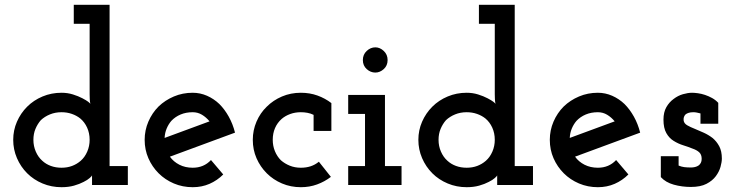

<svg xmlns="http://www.w3.org/2000/svg" viewBox="-20 -770 3055 799"><path d="M512 0V-79H436V-750H287V-671H353V-378Q353 -371 353.5 -358.5Q354 -346 356 -338Q354 -341 347 -346.5Q340 -352 323 -361Q306 -370 283.5 -377Q261 -384 236 -384Q194 -384 157 -368.5Q120 -353 93 -326Q66 -299 50.5 -263.5Q35 -228 35 -188Q35 -148 50.5 -112Q66 -76 93 -49Q120 -22 157 -6.5Q194 9 236 9Q265 9 288 2.5Q311 -4 328 -13Q344 -21 353 -29Q362 -37 363 -40Q363 -33 363 -30Q363 -27 363 -20V0ZM236 -303Q259 -303 279 -296Q299 -289 314 -277Q332 -262 342.5 -239Q353 -216 353 -188Q353 -162 343 -139Q333 -116 316 -101Q300 -87 280 -79.5Q260 -72 236 -72Q212 -72 191.5 -79.5Q171 -87 156 -101Q139 -116 129 -139Q119 -162 119 -188Q119 -213 127.5 -233.5Q136 -254 150 -270Q166 -285 188 -294Q210 -303 236 -303Z M782 -303Q803 -303 820.5 -292.5Q838 -282 852 -265Q805 -248 758.5 -230.5Q712 -213 665 -196Q666 -217 673.5 -235Q681 -253 693 -267Q709 -284 731.5 -293.5Q754 -303 782 -303ZM909 -44 858 -104Q843 -88 824 -80Q805 -72 782 -72Q751 -72 726.5 -84.5Q702 -97 687 -118Q755 -143 822.5 -168Q890 -193 958 -218Q949 -254 932 -284.5Q915 -315 893 -337Q870 -359 841.5 -371.5Q813 -384 782 -384Q740 -384 703.5 -368.5Q667 -353 640 -327Q613 -300 597.5 -264Q582 -228 582 -188Q582 -147 597.5 -111.5Q613 -76 640 -49Q667 -22 703.5 -6.5Q740 9 782 9Q820 9 852 -5Q884 -19 909 -44Z M1357 -34 1307 -97Q1291 -84 1272.5 -78Q1254 -72 1232 -72Q1207 -72 1186 -80.5Q1165 -89 1149 -103Q1133 -119 1124 -141Q1115 -163 1115 -188Q1115 -215 1124.5 -237Q1134 -259 1152 -275Q1167 -288 1187.5 -295.5Q1208 -303 1232 -303Q1246 -303 1259.5 -300.5Q1273 -298 1285 -292V-225H1359V-341Q1333 -361 1301 -372.5Q1269 -384 1232 -384Q1190 -384 1153.5 -368.5Q1117 -353 1090 -326Q1063 -300 1047.5 -264Q1032 -228 1032 -188Q1032 -147 1047.5 -111.5Q1063 -76 1090 -49Q1117 -22 1153.5 -6.5Q1190 9 1232 9Q1268 9 1299.5 -2.5Q1331 -14 1357 -34Z M1651 0V-79H1582V-375H1429V-296H1499V-79H1429V0ZM1593 -520Q1593 -543 1577 -558Q1561 -573 1542 -573Q1522 -573 1506 -558Q1490 -543 1490 -520Q1490 -497 1506 -482.5Q1522 -468 1542 -468Q1561 -468 1577 -482.5Q1593 -497 1593 -520Z M2198 0V-79H2122V-750H1973V-671H2039V-378Q2039 -371 2039.5 -358.5Q2040 -346 2042 -338Q2040 -341 2033 -346.5Q2026 -352 2009 -361Q1992 -370 1969.5 -377Q1947 -384 1922 -384Q1880 -384 1843 -368.5Q1806 -353 1779 -326Q1752 -299 1736.5 -263.5Q1721 -228 1721 -188Q1721 -148 1736.5 -112Q1752 -76 1779 -49Q1806 -22 1843 -6.5Q1880 9 1922 9Q1951 9 1974 2.5Q1997 -4 2014 -13Q2030 -21 2039 -29Q2048 -37 2049 -40Q2049 -33 2049 -30Q2049 -27 2049 -20V0ZM1922 -303Q1945 -303 1965 -296Q1985 -289 2000 -277Q2018 -262 2028.5 -239Q2039 -216 2039 -188Q2039 -162 2029 -139Q2019 -116 2002 -101Q1986 -87 1966 -79.5Q1946 -72 1922 -72Q1898 -72 1877.5 -79.5Q1857 -87 1842 -101Q1825 -116 1815 -139Q1805 -162 1805 -188Q1805 -213 1813.5 -233.5Q1822 -254 1836 -270Q1852 -285 1874 -294Q1896 -303 1922 -303Z M2468 -303Q2489 -303 2506.5 -292.5Q2524 -282 2538 -265Q2491 -248 2444.5 -230.5Q2398 -213 2351 -196Q2352 -217 2359.5 -235Q2367 -253 2379 -267Q2395 -284 2417.5 -293.5Q2440 -303 2468 -303ZM2595 -44 2544 -104Q2529 -88 2510 -80Q2491 -72 2468 -72Q2437 -72 2412.5 -84.5Q2388 -97 2373 -118Q2441 -143 2508.5 -168Q2576 -193 2644 -218Q2635 -254 2618 -284.5Q2601 -315 2579 -337Q2556 -359 2527.5 -371.5Q2499 -384 2468 -384Q2426 -384 2389.5 -368.5Q2353 -353 2326 -327Q2299 -300 2283.5 -264Q2268 -228 2268 -188Q2268 -147 2283.5 -111.5Q2299 -76 2326 -49Q2353 -22 2389.5 -6.5Q2426 9 2468 9Q2506 9 2538 -5Q2570 -19 2595 -44Z M2959 -37Q2973 -56 2978.5 -76Q2984 -96 2984 -110Q2984 -141 2973 -161.5Q2962 -182 2945 -196Q2928 -209 2908 -218Q2888 -227 2871 -234Q2853 -241 2840 -248.5Q2827 -256 2825 -268Q2824 -276 2826 -282.5Q2828 -289 2833 -294Q2838 -298 2846 -300.5Q2854 -303 2865 -303Q2873 -303 2880 -301.5Q2887 -300 2895 -298V-255H2969V-342Q2958 -354 2943.5 -362Q2929 -370 2914 -375Q2899 -380 2884.5 -382Q2870 -384 2860 -384Q2843 -384 2822 -378Q2801 -372 2783 -358Q2765 -345 2753 -324Q2741 -303 2741 -272Q2741 -237 2753 -216Q2765 -195 2783 -184Q2802 -172 2823 -165.5Q2844 -159 2861 -152Q2879 -146 2889.5 -136.5Q2900 -127 2900 -109Q2900 -99 2896.5 -92.5Q2893 -86 2888 -82Q2881 -77 2872.5 -75Q2864 -73 2856 -73Q2839 -73 2827.5 -74.5Q2816 -76 2804 -81V-120H2730V-33Q2750 -11 2784 -1.5Q2818 8 2855 8Q2895 8 2920 -5Q2945 -18 2959 -37Z"/></svg>

Font: Josefin Slab Thin
Style: Bold
Weight: 700
Version: Version 2.000